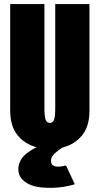

<svg xmlns="http://www.w3.org/2000/svg" viewBox="-20 -720 490 942"><path d="M347 184Q304.5 197 257 200.5Q209.5 204 167.5 197.5Q125.5 191 97.8 168.2Q70 145.5 70 110Q70 88 80.2 68.5Q90.5 49 107 35.8Q123.5 22.5 135.8 15Q148 7.5 159.5 2.5Q101.5 -13 65.8 -57Q30 -101 30 -178V-700H198V-190Q198 -147 204.2 -132Q210.5 -117 225 -117Q239 -117 245 -132Q251 -147 251 -190V-700H419V-178Q419 -100.5 382.8 -56Q346.5 -11.5 288 3.5Q268 14.5 249 32.2Q230 50 230 69Q230 110.5 304 92Z"/></svg>

Font: League Mono Condensed ExtraBold
Style: Regular
Weight: 800
Width: 1
Designer: Tyler Finck
Foundry: The League of Moveable Type / Tyler Finck
Version: Version 2.210